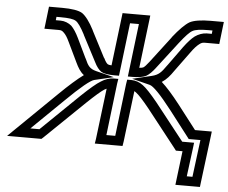

<svg xmlns="http://www.w3.org/2000/svg" viewBox="-160 -741 1204 1014"><g transform="rotate(5 442.0 -234.5)"><path d="M939 180 970 -67 973 -92H948H884L786 -219C747 -269 714 -306 687 -330C712 -346 730 -368 747 -393L823 -497C840 -521 854 -536 866 -545C877 -554 884 -556 896 -556H947H972L975 -581L983 -649L986 -674H961H916C867 -674 827 -668 805 -656C783 -643 753 -613 719 -570V-569L613 -430C598 -411 590 -402 583 -398C579 -396 573 -395 562 -394L593 -649L596 -674H571H474H449L446 -649L415 -394C404 -395 398 -396 395 -398C389 -402 382 -411 373 -430H372L300 -569V-570C278 -613 255 -643 236 -656C217 -668 179 -674 129 -674H84H59L56 -649L48 -581L45 -556H70H121C133 -556 139 -554 148 -545C158 -536 168 -521 179 -497L229 -393C241 -368 253 -346 274 -330C241 -306 199 -269 148 -219L-59 -17L-102 25H-46H69H80L89 17L298 -185C342 -227 371 -252 388 -263C392 -265 396 -267 400 -269L367 0L363 25H388H485H510L514 0L547 -269C550 -267 553 -265 556 -263C571 -252 594 -227 628 -185L787 17L793 25H804H828L809 180L806 205H831H911H936L939 180ZM892 155H862L882 0L885 -25H860H822L669 -219C634 -262 607 -291 589 -304C571 -318 548 -326 529 -326H504L500 -301L467 -25H420L453 -301L457 -326H432C412 -326 387 -318 366 -304C344 -291 310 -262 265 -219L65 -25H17L181 -185C263 -266 311 -304 330 -309L432 -333L336 -357C302 -366 292 -381 276 -418L275 -419L225 -523C212 -550 198 -571 185 -584C170 -597 148 -606 127 -606H101L103 -624H123C169 -624 194 -620 206 -612C218 -605 234 -583 255 -543V-542L327 -404C338 -381 352 -363 365 -355C378 -347 403 -343 434 -343H459L462 -368L493 -624H540L509 -368L506 -343H531C561 -343 587 -347 602 -355C617 -363 635 -381 652 -404L758 -542C790 -583 811 -605 825 -612C839 -620 865 -624 910 -624H930L928 -606H902C881 -606 857 -597 839 -584C822 -571 803 -550 783 -523L708 -419H707V-418C681 -381 668 -366 631 -357L530 -333L625 -309C644 -304 682 -266 745 -185L849 -50L855 -42H867H917L892 155Z"/></g></svg>

Font: Gamestation Display Outline
Style: Italic
Weight: 400
Designer: Jonas Hecksher
Foundry: Jonas Hecksher, Playtypeª, e-types AS
Version: Version 1.003